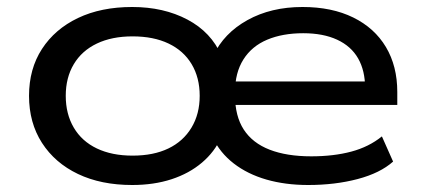

<svg xmlns="http://www.w3.org/2000/svg" viewBox="-20 -520 1210 549"><path d="M358 9Q269 9 203 -22.5Q137 -54 100 -111.5Q63 -169 63 -246Q63 -323 100 -380Q137 -437 203 -468.5Q269 -500 358 -500Q448 -500 516 -464Q584 -428 613 -361H590Q620 -425 687.5 -462.5Q755 -500 845 -500Q929 -500 990 -470Q1051 -440 1083.5 -385.5Q1116 -331 1116 -257V-220H630V-287H1048L1024 -268Q1024 -318 1004 -353Q984 -388 944 -406.5Q904 -425 847 -425Q788 -425 744 -406.5Q700 -388 676 -350Q652 -312 652 -257V-248Q652 -188 677 -149.5Q702 -111 751 -92Q800 -73 870 -73Q934 -73 984.5 -86.5Q1035 -100 1072 -130L1104 -58Q1067 -25 1002.5 -8Q938 9 861 9Q796 9 742 -6.5Q688 -22 648.5 -52.5Q609 -83 588 -127H612Q594 -86 557.5 -55Q521 -24 470.5 -7.5Q420 9 358 9ZM359 -75Q419 -75 461.5 -95.5Q504 -116 527.5 -155Q551 -194 551 -246Q551 -298 528 -336.5Q505 -375 462 -395.5Q419 -416 359 -416Q300 -416 257 -395.5Q214 -375 191 -336.5Q168 -298 168 -246Q168 -194 191 -155Q214 -116 257 -95.5Q300 -75 359 -75Z"/></svg>

Font: Nunito Sans 10pt Expanded Medium
Style: Regular
Weight: 500
Width: 7
Designer: Vernon Adams
Foundry: Vernon Adams
Version: Version 3.101;gftools[0.9.27]